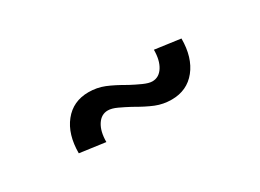

<svg xmlns="http://www.w3.org/2000/svg" viewBox="-22 -532 643 475"><g transform="rotate(-30 299.5 -294.5)"><path d="M215 -354Q239 -354 260 -345.5Q281 -337 310 -320Q325 -312 340.5 -305Q356 -298 366 -298Q385 -298 396.5 -316Q408 -334 408 -364L481 -354Q481 -300 455 -267.5Q429 -235 385 -235Q361 -235 340 -243.5Q319 -252 290 -269Q275 -277 260 -284Q245 -291 234 -291Q215 -291 203.5 -273Q192 -255 192 -225L119 -235Q119 -289 145 -321.5Q171 -354 215 -354Z"/></g></svg>

Font: Uncut Sans Variable
Style: Regular
Weight: 400
Designer: Kasper Nordkvist
Foundry: UNCUT.wtf
Version: Version 1.303;Glyphs 3.1.2 (3151)